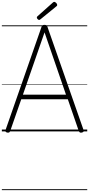

<svg xmlns="http://www.w3.org/2000/svg" viewBox="-20 -1416 960 2069"><path d="M60 13Q44 10 40 3Q36 -4 40 -16L427 -1125Q431 -1138 438 -1143Q445 -1148 460 -1148Q474 -1148 481 -1143Q488 -1138 492 -1125L880 -16Q885 -4 880 3Q875 10 860 13Q846 15 839.5 10.5Q833 6 827 -10L711 -346H209L92 -10Q87 5 80.5 10Q74 15 60 13ZM227 -396H691L460 -1067ZM402 -1201Q394 -1201 385.5 -1210Q377 -1219 377 -1226Q377 -1228 377.5 -1231.5Q378 -1235 382 -1239L548 -1387Q553 -1391 556 -1393.5Q559 -1396 564 -1396Q570 -1396 578 -1390.5Q586 -1385 591 -1377.5Q596 -1370 596 -1363Q596 -1358 595 -1355Q594 -1352 588 -1348L416 -1208Q411 -1205 408 -1203Q405 -1201 402 -1201ZM0 623H920V633H0ZM0 -20H920V0H0ZM0 -505H920V-500H0ZM0 -1143H920V-1133H0Z"/></svg>

Font: Playwrite CL Guides
Style: Regular
Weight: 400
Designer: Veronika Burian, José Scaglione
Foundry: TypeTogether
Version: Version 1.003